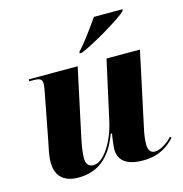

<svg xmlns="http://www.w3.org/2000/svg" viewBox="-112 -858 925 971"><g transform="rotate(-15 351.0 -373.0)"><path d="M350 -605 348 -596H360C441 -630 580 -715 613 -746L616 -756H466C436 -714 387 -643 350 -605ZM520 10C605 10 653 -27 687 -64L681 -71C657 -45 618 -18 589 -18C566 -18 554 -34 554 -65C554 -86 558 -119 565 -148L648 -536H473L405 -228C384 -129 326 -32 271 -32C244 -32 232 -49 232 -80C232 -104 238 -144 246 -181L322 -536H67L65 -526H87C125 -526 133 -517 133 -495C133 -484 130 -466 124 -436L81 -212C74 -178 64 -135 64 -102C64 -43 92 9 181 9C279 9 351 -42 395 -163H402C399 -151 392 -96 392 -83C392 -33 421 10 520 10Z"/></g></svg>

Font: Noto Serif Display ExtraBold
Style: Italic
Weight: 800
Italic angle: -12°
Designer: Monotype Design Team
Foundry: Monotype Imaging Inc.
Version: Version 2.009